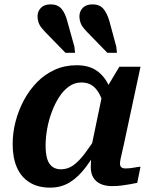

<svg xmlns="http://www.w3.org/2000/svg" viewBox="-20 -848 704 880"><path d="M505 -352 461 -335Q454 -376 441 -406Q428 -436 407 -453Q386 -470 353 -470Q322 -470 296.5 -452Q271 -434 251 -403Q231 -372 217 -334Q203 -296 196 -256.5Q189 -217 189 -181Q189 -145 196 -121Q203 -97 219 -84.5Q235 -72 259 -72Q290 -72 315.5 -90Q341 -108 368 -143.5Q395 -179 428 -231L446 -198Q411 -133 376 -85.5Q341 -38 301 -13Q261 12 210 12Q154 12 115.5 -12Q77 -36 57.5 -80.5Q38 -125 38 -187Q38 -240 51.5 -291.5Q65 -343 90 -389.5Q115 -436 150.5 -472Q186 -508 231.5 -528.5Q277 -549 331 -549Q388 -549 424 -523.5Q460 -498 479.5 -454Q499 -410 505 -352ZM624 -542 554 -216Q547 -181 541 -157Q535 -133 532.5 -119Q530 -105 530 -98Q530 -87 536 -81.5Q542 -76 555 -76Q574 -76 592.5 -79.5Q611 -83 624 -84L609 -10Q594 -7 575.5 -3.5Q557 0 536.5 2.5Q516 5 493 5Q463 5 441 -5Q419 -15 407.5 -34.5Q396 -54 396 -82Q396 -91 397 -109Q398 -127 401 -151L392 -142L449 -416L457 -425L527 -542ZM482 -749 513 -634 516 -606H472L399 -681Q379 -701 366.5 -715.5Q354 -730 349 -744Q344 -758 344 -773Q344 -796 359.5 -812Q375 -828 404 -828Q436 -828 453.5 -808Q471 -788 482 -749ZM289 -749 321 -634 324 -606H280L207 -681Q187 -701 174.5 -715.5Q162 -730 157 -744Q152 -758 152 -773Q152 -796 167.5 -812Q183 -828 212 -828Q244 -828 261.5 -808Q279 -788 289 -749Z"/></svg>

Font: Roboto Serif 20pt SemiBold
Style: Italic
Weight: 600
Italic angle: -10°
Version: Version 1.007